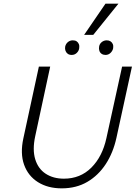

<svg xmlns="http://www.w3.org/2000/svg" viewBox="-20 -1023 743 1052"><path d="M318 9Q242 9 188 -25Q134 -59 112 -120.5Q90 -182 108 -265L193 -658H255L173 -277Q157 -203 173 -150.5Q189 -98 230.5 -71Q272 -44 330 -44Q420 -44 480.5 -104.5Q541 -165 563 -266L649 -658H703L618 -268Q600 -186 559.5 -124Q519 -62 458.5 -26.5Q398 9 318 9ZM373 -722Q360 -722 351.5 -728Q343 -734 339 -744.5Q335 -755 337 -767Q340 -782 351.5 -792Q363 -802 379 -802Q392 -802 400 -796.5Q408 -791 412 -781.5Q416 -772 414 -759Q412 -744 400.5 -733Q389 -722 373 -722ZM558 -722Q546 -722 537 -728Q528 -734 524.5 -744.5Q521 -755 523 -767Q525 -782 537 -792Q549 -802 565 -802Q577 -802 585.5 -796.5Q594 -791 598 -781.5Q602 -772 600 -759Q597 -744 585.5 -733Q574 -722 558 -722ZM441 -832 558 -1003H629L491 -832Z"/></svg>

Font: Ysabeau Office Light
Style: Italic
Weight: 300
Italic angle: -12°
Designer: Christian Thalmann (Catharsis Fonts)
Version: Version 2.001;gftools[0.9.30]; featfreeze: tnum,lnum,ss02